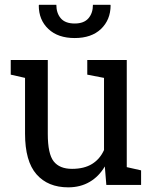

<svg xmlns="http://www.w3.org/2000/svg" viewBox="-20 -782 648 812"><path d="M268.6 10.3Q182.6 10.3 134.3 -44.9Q85.9 -100.1 85.9 -216.8V-452.6L25.4 -466.3V-528.3H85.9H182.1V-215.8Q182.1 -131.3 207 -99.6Q231.9 -67.9 284.7 -67.9Q335.9 -67.9 369.4 -88.6Q402.8 -109.4 419.9 -147.5V-452.6L349.1 -466.3V-528.3H419.9H516.1V-75.2L576.7 -61.5V0H429.7L423.3 -78.1Q398.4 -35.6 359.1 -12.7Q319.8 10.3 268.6 10.3ZM295.9 -621.1Q225.1 -621.1 184.6 -659.4Q144 -697.8 144 -758.8L145 -761.7H218.3Q218.3 -726.6 237.1 -704.6Q255.9 -682.6 295.9 -682.6Q335 -682.6 354 -704.6Q373 -726.6 373 -761.7H446.8L447.8 -758.8Q447.3 -697.8 407 -659.4Q366.7 -621.1 295.9 -621.1Z"/></svg>

Font: Roboto Slab LO
Style: Regular
Weight: 400
Designer: Google
Version: Version 2.000